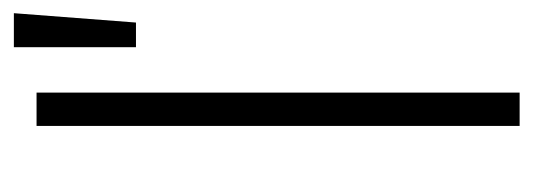

<svg xmlns="http://www.w3.org/2000/svg" viewBox="-270 -510 780 281"><g transform="rotate(-90 120.5 -370.0)"><path d="M125 0H76.2V-707H125ZM191.4 -740.2H241.2L227.5 -561.5H191.4Z"/></g></svg>

Font: Pretendard ExtraLight
Style: Regular
Weight: 200
Designer: Base glyphs from Inter by Rasmus Andersson; Hangeul glyphs from Noto Sans CJK(Source Han Sans) by Jang Soo-young and Kan
Foundry: Kil Hyung-jin
Version: Version 1.309